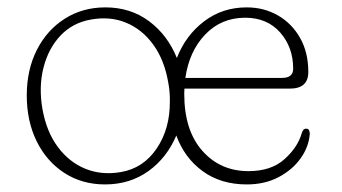

<svg xmlns="http://www.w3.org/2000/svg" viewBox="-20 -489 926 520"><path d="M265.5 -469Q333.5 -469 383.8 -431.5Q434 -394 459 -332Q483 -393.5 532.8 -431.2Q582.5 -469 648 -469Q695 -469 732.8 -447.2Q770.5 -425.5 792.8 -386.2Q815 -347 815 -294Q815 -249 765 -249H479.5Q479 -242 479 -235Q479 -136 527.8 -80.8Q576.5 -25.5 653 -25.5Q714 -25.5 750 -57.5Q786 -89.5 797 -127.5Q800.5 -140.5 809 -140.5Q815 -140.5 817 -136.2Q819 -132 819 -126.5Q816.5 -91.5 794.2 -60.2Q772 -29 734.5 -9.2Q697 10.5 648.5 10.5Q578 10.5 528.8 -25.5Q479.5 -61.5 457.5 -122Q432 -61.5 381.8 -25.5Q331.5 10.5 264.5 10.5Q202.5 10.5 154.5 -20.5Q106.5 -51.5 79.5 -106Q52.5 -160.5 52.5 -230.5Q52.5 -300 79.8 -353.8Q107 -407.5 155.2 -438.2Q203.5 -469 265.5 -469ZM644 -441Q579.5 -441 536 -395.8Q492.5 -350.5 482 -278H744Q774 -278 774 -303Q774 -361 738.8 -401Q703.5 -441 644 -441ZM307.5 -23Q368.5 -33.5 404.5 -87Q440.5 -140.5 440 -214Q440 -220 440 -224.5Q439.5 -245.5 435.5 -266.5Q425 -327 395 -368.2Q365 -409.5 321.5 -427.5Q278 -445.5 226 -436Q177 -427.5 144 -392.8Q111 -358 97.8 -305.8Q84.5 -253.5 95 -193.5Q106 -132 136.8 -90.8Q167.5 -49.5 211.5 -31.8Q255.5 -14 307.5 -23Z"/></svg>

Font: Fraunces 9pt SuperSoft Thin
Style: Regular
Weight: 100
Version: Version 1.000;[b76b70a41]